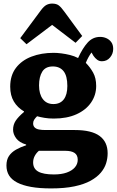

<svg xmlns="http://www.w3.org/2000/svg" viewBox="-20 -822 652 1072"><path d="M128 -575 93 -609 208 -764Q225 -787 239.5 -794.5Q254 -802 271 -802Q295 -802 308.5 -791.5Q322 -781 340 -756L439 -621L402 -583L271 -683ZM265 230Q200 230 153 221.5Q106 213 75.5 197Q45 181 30.5 157.5Q16 134 16 102Q16 70 30 49Q44 28 69.5 13.5Q95 -1 126 -11V-15Q88 -26 70.5 -49.5Q53 -73 53 -98Q53 -125 67 -147Q81 -169 114 -197V-200Q78 -221 57.5 -255Q37 -289 37 -338Q37 -401 69 -443Q101 -485 156 -506Q211 -527 279 -527Q299 -527 322.5 -524Q346 -521 370.5 -515Q395 -509 416 -498Q441 -553 469.5 -584.5Q498 -616 539 -616Q558 -616 574.5 -608.5Q591 -601 601.5 -586.5Q612 -572 612 -549Q612 -522 594.5 -501Q577 -480 549 -480Q534 -480 522.5 -488.5Q511 -497 502 -510L491 -529Q482 -517 474 -502.5Q466 -488 459 -471Q483 -447 500 -416.5Q517 -386 517 -342Q517 -291 488.5 -249.5Q460 -208 407 -184Q354 -160 280 -160Q252 -160 228.5 -164Q205 -168 187 -173Q176 -162 170.5 -153Q165 -144 165 -133Q165 -119 173.5 -110.5Q182 -102 197.5 -99Q213 -96 234 -96H398Q491 -96 536 -63Q581 -30 581 34Q581 62 572.5 89.5Q564 117 543 142Q522 167 486 187Q450 207 395.5 218.5Q341 230 265 230ZM281 152Q323 152 352.5 141.5Q382 131 398 112.5Q414 94 414 70Q414 44 396.5 32Q379 20 344 20H197Q182 33 173.5 49.5Q165 66 165 85Q165 120 193.5 136Q222 152 281 152ZM278 -241Q316 -241 336 -267Q356 -293 356 -342Q356 -398 335 -424.5Q314 -451 275 -451Q234 -451 216 -422Q198 -393 198 -345Q198 -297 219 -269Q240 -241 278 -241Z"/></svg>

Font: Literata 18pt
Style: Bold
Weight: 700
Designer: Latin by Veronika Burian and Jose Scaglione. Greek by Irene Vlachou. Cyrillic by Vera Evstafieva.
Foundry: TypeTogether
Version: Version 3.103;gftools[0.9.29]